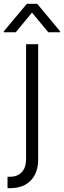

<svg xmlns="http://www.w3.org/2000/svg" viewBox="-67 -776 333 1000"><path d="M68.8 -545.9H131.8V53.2Q132.3 99.6 115 133.5Q97.7 167.5 64.9 185.8Q32.2 204.1 -14.2 204.1H-27.8V144.5H-14.6Q24.4 144.5 46.6 120.6Q68.8 96.7 68.8 53.2ZM184.6 -607.9 99.6 -710.4 15.1 -607.9H-47.4V-612.8L73.2 -756.3H126.5L246.1 -612.8V-607.9Z"/></svg>

Font: Inter Tight Light
Style: Regular
Weight: 300
Designer: Rasmus Andersson
Foundry: rsms
Version: Version 3.004